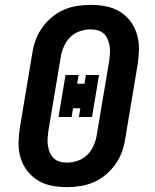

<svg xmlns="http://www.w3.org/2000/svg" viewBox="-20 -763 640 791"><path d="M256 8Q224 8 193 2Q162 -4 136.5 -19.5Q111 -35 92.5 -59Q74 -83 65 -112.5Q56 -142 56.5 -174Q57 -206 62 -238L113 -543Q117 -570 126.5 -597Q136 -624 153 -648Q170 -672 193 -691.5Q216 -711 242.5 -722.5Q269 -734 297.5 -738.5Q326 -743 353 -743Q385 -743 416 -737Q447 -731 473 -715.5Q499 -700 517 -676Q535 -652 544 -622.5Q553 -593 552.5 -561Q552 -529 547 -497L496 -192Q492 -165 482.5 -138Q473 -111 456 -87Q439 -63 416 -43.5Q393 -24 366.5 -12.5Q340 -1 311.5 3.5Q283 8 256 8ZM256 -93Q278 -93 301 -101Q324 -109 340.5 -126Q357 -143 366.5 -165Q376 -187 379 -209L430 -513Q432 -528 433 -543.5Q434 -559 431.5 -573.5Q429 -588 423.5 -601.5Q418 -615 407.5 -624.5Q397 -634 382.5 -638Q368 -642 353 -642Q331 -642 308 -634Q285 -626 268.5 -609Q252 -592 242.5 -570Q233 -548 230 -526L179 -222Q177 -207 176 -191.5Q175 -176 177.5 -161.5Q180 -147 186 -133.5Q192 -120 202 -110.5Q212 -101 226.5 -97Q241 -93 256 -93ZM305 -281 311 -317H281L275 -281H221L250 -454H304L298 -418H328L334 -454H388L359 -281Z"/></svg>

Font: Iosevka HT Extended
Style: Bold Italic
Weight: 700
Width: 7
Italic angle: -9°
Monospace: yes
Designer: Belleve Invis
Foundry: Belleve Invis
Version: Version 32.3.0; ttfautohint (v1.8.4)